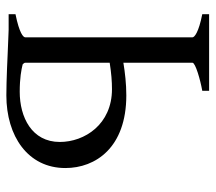

<svg xmlns="http://www.w3.org/2000/svg" viewBox="-56 -598 662 589"><g transform="rotate(90 274.5 -304.0)"><path d="M416 -157C416 -71 340 -34 262 -34C220 -34 194 -39 178 -43C175 -46 173 -48 173 -51V-310C205 -315 230 -317 254 -317C362 -317 416 -233 416 -157ZM273 -361C238 -361 203 -357 173 -352V-564C173 -573 225 -588 259 -594V-615H24V-594C80 -583 95 -570 95 -564V-51C95 -45 83 -33 24 -21V0H72C87 1 109 1 146 3L192 5C218 6 250 7 273 7C398 7 496 -59 496 -174C496 -267 433 -361 273 -361Z"/></g></svg>

Font: Temporarium
Style: Regular
Weight: 400
Version: Version 1.1